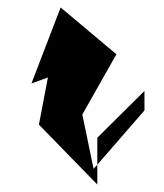

<svg xmlns="http://www.w3.org/2000/svg" viewBox="-20 -795 439 513"><path d="M64 -572 108 -588 84 -462 240 -302V-355L230 -344L200 -489L291 -650L142 -775ZM240 -355V-427L366 -552V-500Z"/></svg>

Font: bitstorm
Style: ultext
Weight: 400
Version: Version 0.2